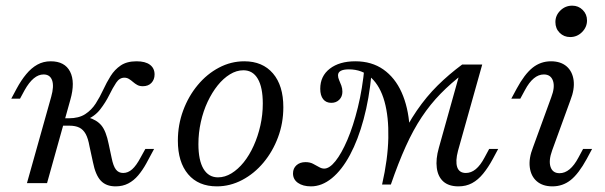

<svg xmlns="http://www.w3.org/2000/svg" viewBox="-20 -640 2116 671"><path d="M383.9 11.3Q350.8 11.3 332.3 -8.5Q313.7 -28.2 304.8 -73.4L292.7 -129Q287.9 -156.5 279.4 -171.8Q271 -187.1 257.3 -194Q243.5 -200.8 222.6 -200.8H182.3L189.5 -226.6H220.2Q255.6 -226.6 277.8 -241.1Q300 -255.6 314.5 -278.2Q329 -300.8 340.7 -326.2Q352.4 -351.6 366.5 -374.2Q380.6 -396.8 402 -411.3Q423.4 -425.8 457.3 -425.8Q487.9 -425.8 504 -413.7Q520.2 -401.6 520.2 -379.8Q520.2 -362.1 509.3 -350.4Q498.4 -338.7 479 -338.7Q467.7 -338.7 459.7 -343.1Q451.6 -347.6 444.8 -353.6Q437.9 -359.7 430.6 -364.1Q423.4 -368.5 414.5 -368.5Q397.6 -368.5 385.9 -350.8Q374.2 -333.1 361.7 -307.7Q349.2 -282.3 330.2 -257.7Q311.3 -233.1 279 -220.2L287.9 -229.8Q318.5 -221 334.7 -201.2Q350.8 -181.5 359.7 -137.1L370.2 -87.9Q375.8 -59.7 385.1 -47.6Q394.4 -35.5 410.5 -35.5Q427.4 -35.5 441.9 -48.4Q456.5 -61.3 471.8 -90.3L487.9 -119.4H518.5L491.1 -68.5Q478.2 -45.2 462.9 -27Q447.6 -8.9 428.2 1.2Q408.9 11.3 383.9 11.3ZM74.2 0 158.9 -301.6Q169.4 -338.7 162.1 -359.3Q154.8 -379.8 132.3 -379.8Q114.5 -379.8 98 -366.1Q81.5 -352.4 66.1 -325L50 -295.2H19.4L37.9 -329.8Q54 -359.7 71.8 -381Q89.5 -402.4 110.5 -414.1Q131.5 -425.8 157.3 -425.8Q206.5 -425.8 225 -389.5Q243.5 -353.2 225.8 -291.1L144.4 0Z M737.9 11.3Q673.4 11.3 637.5 -31Q601.6 -73.4 601.6 -148.4Q601.6 -204 620.2 -254Q638.7 -304 671 -342.7Q703.2 -381.5 745.2 -403.6Q787.1 -425.8 833.9 -425.8Q897.6 -425.8 933.9 -383.5Q970.2 -341.1 970.2 -265.3Q970.2 -209.7 951.6 -160.1Q933.1 -110.5 900.8 -71.8Q868.5 -33.1 826.2 -10.9Q783.9 11.3 737.9 11.3ZM741.9 -20.2Q766.1 -20.2 789.1 -34.3Q812.1 -48.4 831.9 -73Q851.6 -97.6 866.5 -130.6Q881.5 -163.7 889.9 -201.2Q898.4 -238.7 898.4 -278.2Q898.4 -334.7 881 -364.5Q863.7 -394.4 830.6 -394.4Q806.5 -394.4 783.5 -380.2Q760.5 -366.1 740.7 -341.5Q721 -316.9 705.6 -284.3Q690.3 -251.6 681.9 -213.7Q673.4 -175.8 673.4 -136.3Q673.4 -79.8 691.1 -50Q708.9 -20.2 741.9 -20.2Z M1315.3 4.8Q1335.5 -83.9 1337.1 -157.7Q1338.7 -231.5 1323.8 -285.1Q1308.9 -338.7 1277.4 -368.1Q1246 -397.6 1199.2 -397.6Q1161.3 -397.6 1161.3 -376.6Q1161.3 -368.5 1165.3 -359.7Q1169.4 -350.8 1173 -340.7Q1176.6 -330.6 1176.6 -319.4Q1176.6 -302.4 1165.7 -291.5Q1154.8 -280.6 1137.9 -280.6Q1119.4 -280.6 1109.3 -293.5Q1099.2 -306.5 1099.2 -329.8Q1099.2 -374.2 1132.7 -400Q1166.1 -425.8 1221.8 -425.8Q1279 -425.8 1319.8 -397.2Q1360.5 -368.5 1383.5 -317.3Q1406.5 -266.1 1411.3 -197.6Q1399.2 -163.7 1388.7 -134.3Q1378.2 -104.8 1367.7 -71.8Q1357.3 -38.7 1346 4.8ZM1066.9 11.3Q1038.7 11.3 1021.4 -0.8Q1004 -12.9 1004 -33.9Q1004 -51.6 1016.1 -62.5Q1028.2 -73.4 1047.6 -73.4Q1062.9 -73.4 1073.8 -67.7Q1084.7 -62.1 1094.4 -56.5Q1104 -50.8 1112.9 -50.8Q1131.5 -50.8 1152.4 -77Q1173.4 -103.2 1194 -151.2Q1214.5 -199.2 1230.6 -264.5Q1246.8 -329.8 1254 -407.3L1278.2 -380.6Q1270.2 -295.2 1250.8 -223.4Q1231.5 -151.6 1203.2 -98.8Q1175 -46 1139.9 -17.3Q1104.8 11.3 1066.9 11.3ZM1315.3 4.8Q1344.4 -78.2 1373.8 -141.5Q1403.2 -204.8 1436.7 -253.6Q1470.2 -302.4 1509.3 -341.1Q1548.4 -379.8 1595.2 -414.5L1600 -383.1Q1555.6 -349.2 1519.8 -312.5Q1483.9 -275.8 1454 -231Q1424.2 -186.3 1398 -128.2Q1371.8 -70.2 1346 4.8ZM1582.3 11.3Q1548.4 11.3 1529.4 -5.6Q1510.5 -22.6 1506.5 -53.2Q1502.4 -83.9 1513.7 -123.4L1595.2 -414.5H1665.3L1580.6 -112.9Q1571 -76.6 1577.8 -56Q1584.7 -35.5 1608.1 -35.5Q1626.6 -35.5 1642.7 -48.8Q1658.9 -62.1 1673.4 -89.5L1689.5 -119.4H1721L1702.4 -84.7Q1686.3 -54.8 1668.5 -33.1Q1650.8 -11.3 1629.8 0Q1608.9 11.3 1582.3 11.3Z M1910.5 11.3Q1876.6 11.3 1856 -6.5Q1835.5 -24.2 1831.5 -55.2Q1827.4 -86.3 1842.7 -125L1906.5 -300Q1920.2 -335.5 1912.5 -357.7Q1904.8 -379.8 1880.6 -379.8Q1862.1 -379.8 1845.6 -366.1Q1829 -352.4 1814.5 -325L1798.4 -295.2H1766.9L1785.5 -329.8Q1812.9 -380.6 1841.1 -403.2Q1869.4 -425.8 1905.6 -425.8Q1939.5 -425.8 1960.1 -408.1Q1980.6 -390.3 1984.7 -359.3Q1988.7 -328.2 1973.4 -289.5L1909.7 -114.5Q1896.8 -79 1904 -56.9Q1911.3 -34.7 1935.5 -34.7Q1972.6 -34.7 2001.6 -89.5L2017.7 -119.4H2049.2L2030.6 -84.7Q2002.4 -33.1 1974.6 -10.9Q1946.8 11.3 1910.5 11.3ZM1972.6 -510.5Q1950.8 -510.5 1935.9 -525.4Q1921 -540.3 1921 -562.9Q1921 -586.3 1938.3 -603.2Q1955.6 -620.2 1979.8 -620.2Q2001.6 -620.2 2016.5 -605.2Q2031.5 -590.3 2031.5 -568.5Q2031.5 -545.2 2014.1 -527.8Q1996.8 -510.5 1972.6 -510.5Z"/></svg>

Font: Playfair 12pt Light
Style: Italic
Weight: 300
Italic angle: -15.6°
Designer: Claus Eggers Sørensen
Foundry: Claus Eggers Sørensen
Version: Version 2.000;gftools[0.9.28]